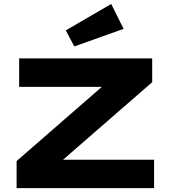

<svg xmlns="http://www.w3.org/2000/svg" viewBox="-20 -973 877 993"><path d="M65.9 0V-140.1L506.8 -523.9H79.1V-670.9H767.1V-547.9L306.2 -147H776.9V0ZM619.1 -823.7 364.3 -732.9 320.3 -815.9 555.2 -952.6Z"/></svg>

Font: REH Gaming
Style: Gaming
Weight: 700
Designer: Astigmatic (AOETI)
Foundry: Astigmatic (AOETI)
Version: Version 1.001 2011